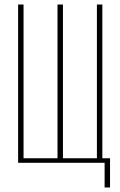

<svg xmlns="http://www.w3.org/2000/svg" viewBox="-20 -719 532 848"><path d="M60 -699H84V-20H234V-699H258V-20H408V-699H432V0H60ZM418 -20H466V109H442V0H418Z"/></svg>

Font: Moniqa Thin Paragraph
Style: Regular
Weight: 100
Designer: Rajesh Rajput
Foundry: Rajesh Rajput
Version: Version 1.000